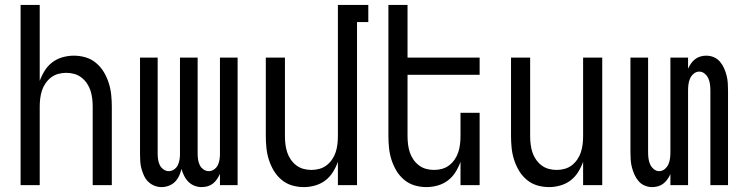

<svg xmlns="http://www.w3.org/2000/svg" viewBox="-20 -755 3040 783"><path d="M64 0V-735H142V-425Q150 -447 162.5 -467Q175 -487 193.5 -501Q212 -515 235 -521.5Q258 -528 281 -528Q306 -528 329.5 -521Q353 -514 372 -498Q391 -482 403.5 -461Q416 -440 423.5 -416.5Q431 -393 433.5 -368.5Q436 -344 436 -320V0H358V-320Q358 -337 356 -353.5Q354 -370 349 -385.5Q344 -401 334.5 -415Q325 -429 312 -439Q299 -449 283 -453.5Q267 -458 250 -458Q233 -458 217 -453.5Q201 -449 188 -439Q175 -429 165.5 -415Q156 -401 151 -385.5Q146 -370 144 -353.5Q142 -337 142 -320V0Z M639 8Q624 8 610 2.5Q596 -3 585 -13.5Q574 -24 567.5 -38Q561 -52 557 -66.5Q553 -81 552 -96Q551 -111 551 -126V-520H623V-126Q623 -115 625 -103Q627 -91 632 -81Q637 -71 647 -64Q657 -57 668 -57Q680 -57 690 -64Q700 -71 705 -81Q710 -91 712 -103Q714 -115 714 -126V-520H786V-126Q786 -115 788 -103Q790 -91 795 -81Q800 -71 810 -64Q820 -57 832 -57Q843 -57 853 -64Q863 -71 868 -81Q873 -91 875 -103Q877 -115 877 -126V-520H949V0H877V-46Q872 -35 865 -24.5Q858 -14 848.5 -6.5Q839 1 827 4.5Q815 8 802 8Q787 8 773 2.5Q759 -3 748.5 -13.5Q738 -24 731 -38Q724 -52 720 -66Q717 -52 710.5 -38Q704 -24 693.5 -13.5Q683 -3 668.5 2.5Q654 8 639 8Z M1219 8Q1194 8 1170.5 1Q1147 -6 1128 -22Q1109 -38 1096.5 -59Q1084 -80 1076.5 -103.5Q1069 -127 1066.5 -151.5Q1064 -176 1064 -200V-520H1142V-200Q1142 -183 1144 -166.5Q1146 -150 1151 -134.5Q1156 -119 1165.5 -105Q1175 -91 1188 -81Q1201 -71 1217 -66.5Q1233 -62 1250 -62Q1267 -62 1283 -66.5Q1299 -71 1312 -81Q1325 -91 1334.5 -105Q1344 -119 1349 -134.5Q1354 -150 1356 -166.5Q1358 -183 1358 -200V-735H1482V-665H1436V0H1358V-95Q1350 -73 1337.5 -53Q1325 -33 1306.5 -19Q1288 -5 1265 1.5Q1242 8 1219 8Z M1719 8Q1694 8 1670.5 1Q1647 -6 1628 -22Q1609 -38 1596.5 -59Q1584 -80 1576.5 -103.5Q1569 -127 1566.5 -151.5Q1564 -176 1564 -200V-735H1642V-520H1936V-450H1642V-200Q1642 -183 1644 -166.5Q1646 -150 1651 -134.5Q1656 -119 1665.5 -105Q1675 -91 1688 -81Q1701 -71 1717 -66.5Q1733 -62 1750 -62Q1767 -62 1783 -66.5Q1799 -71 1812 -81Q1825 -91 1834.5 -105Q1844 -119 1849 -134.5Q1854 -150 1856 -166.5Q1858 -183 1858 -200V-295H1936V0H1858V-95Q1850 -73 1837.5 -53Q1825 -33 1806.5 -19Q1788 -5 1765 1.5Q1742 8 1719 8Z M2219 8Q2194 8 2170.5 1Q2147 -6 2128 -22Q2109 -38 2096.5 -59Q2084 -80 2076.5 -103.5Q2069 -127 2066.5 -151.5Q2064 -176 2064 -200V-520H2142V-200Q2142 -183 2144 -166.5Q2146 -150 2151 -134.5Q2156 -119 2165.5 -105Q2175 -91 2188 -81Q2201 -71 2217 -66.5Q2233 -62 2250 -62Q2267 -62 2283 -66.5Q2299 -71 2312 -81Q2325 -91 2334.5 -105Q2344 -119 2349 -134.5Q2354 -150 2356 -166.5Q2358 -183 2358 -200V-520H2436V0H2358V-95Q2350 -73 2337.5 -53Q2325 -33 2306.5 -19Q2288 -5 2265 1.5Q2242 8 2219 8Z M2640 8Q2624 8 2609.5 2Q2595 -4 2584.5 -16Q2574 -28 2567.5 -42.5Q2561 -57 2557 -72.5Q2553 -88 2552 -103.5Q2551 -119 2551 -135V-520H2623V-135Q2623 -122 2624.5 -109.5Q2626 -97 2631 -85.5Q2636 -74 2646 -65.5Q2656 -57 2668 -57Q2681 -57 2691 -65.5Q2701 -74 2706 -85.5Q2711 -97 2712.5 -109.5Q2714 -122 2714 -135V-520H2786V-475Q2791 -486 2798 -496Q2805 -506 2814.5 -513.5Q2824 -521 2836 -524.5Q2848 -528 2860 -528Q2876 -528 2890.5 -522Q2905 -516 2915.5 -504Q2926 -492 2932.5 -477.5Q2939 -463 2943 -447.5Q2947 -432 2948 -416.5Q2949 -401 2949 -385V0H2877V-385Q2877 -398 2875.5 -410.5Q2874 -423 2869 -434.5Q2864 -446 2854 -454.5Q2844 -463 2832 -463Q2819 -463 2809 -454.5Q2799 -446 2794 -434.5Q2789 -423 2787.5 -410.5Q2786 -398 2786 -385V0H2714V-45Q2709 -34 2702 -24Q2695 -14 2685.5 -6.5Q2676 1 2664 4.5Q2652 8 2640 8Z"/></svg>

Font: Iosevka Fixed
Style: Regular
Weight: 400
Monospace: yes
Designer: Belleve Invis
Foundry: Belleve Invis
Version: Version 33.2.4